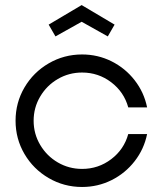

<svg xmlns="http://www.w3.org/2000/svg" viewBox="-20 -738 648 765"><path d="M42 -257Q42 -329 77.5 -389.5Q113 -450 174 -485.5Q235 -521 307 -521Q369.8 -521 424.5 -493.7Q479.1 -466.4 516.5 -418.3Q553.9 -370.3 566.1 -310.2H491Q474.1 -371.5 423.1 -410.2Q372 -449 307 -449Q254.7 -449 210.5 -423.3Q166.3 -397.6 140.2 -353.4Q114 -309.3 114 -257Q114 -204.7 140.2 -160.6Q166.3 -116.4 210.5 -90.7Q254.7 -65 307 -65Q372 -65 423.1 -103.8Q474.1 -142.5 491 -203.8H566.1Q553.9 -143.7 516.5 -95.7Q479.1 -47.6 424.5 -20.3Q369.8 7 307 7Q235 7 174 -28.5Q113 -64 77.5 -124.5Q42 -185 42 -257ZM173.9 -639.9 305.3 -717.8 436.6 -639.9 409.5 -592.9 305.3 -651.3 201 -592.9Z"/></svg>

Font: Lineal Thin
Style: Regular
Weight: 200
Designer: Created by Frank Adebiaye with contributions from Anton Moglia & Ariel Martín Pérez
Created by Frank ADEBIAYE with FontF
Foundry: Velvetyne Type Foundry
Version: Version 2.000;Glyphs 3.2 (3227)